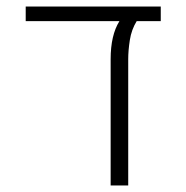

<svg xmlns="http://www.w3.org/2000/svg" viewBox="-20 -570 573 590"><path d="M320 0V-388Q320 -462 347 -505H59V-550H474V-505H400Q384 -479 379 -447Q374 -415 374 -388V0Z"/></svg>

Font: Assistant Light
Style: Regular
Weight: 300
Designer: Hebrew By Ben Nathan, Latin by Paul Hunt
Version: Version 3.000